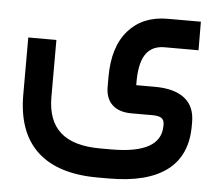

<svg xmlns="http://www.w3.org/2000/svg" viewBox="-47 -435 797 704"><g transform="rotate(5 352.0 -83.0)"><path d="M344.7 -152.3Q344.7 -263.7 397.7 -323.7Q450.7 -383.8 542 -383.8H654.8H664.6V-374L665 -288.6V-278.8H655.3H539.6Q495.6 -278.8 472.9 -248.3Q450.2 -217.8 448.7 -152.3V-131.3H517.1Q588.9 -131.3 626.7 -101.8Q664.6 -72.3 664.6 -14.2V0Q664.6 108.9 592 163.6Q519.5 218.3 378.4 218.3H337.4Q190.4 218.3 114.7 147.9Q39.1 77.6 39.1 -61V-261.2V-271H48.8H132.8H142.6V-261.2V-61Q142.6 25.9 190.7 68.6Q238.8 111.3 337.4 111.3H378.4Q561 111.3 561 8.8V2.9Q561 -12.2 551.3 -19.5Q541.5 -26.9 517.1 -26.9H439.9Q394.5 -26.9 369.6 -50Q344.7 -73.2 344.7 -117.2Z"/></g></svg>

Font: Shabnam Medium FD-WOL
Style: Medium-FD-WOL
Weight: 500
Foundry: DejaVu fonts team - Redesigned by Saber Rastikerdar - Based on Vazir font
Version: Version 5.0.1